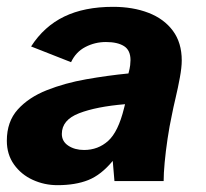

<svg xmlns="http://www.w3.org/2000/svg" viewBox="-38 -530 603 562"><path d="M130 12Q92 12 58 -3.5Q24 -19 3 -48.5Q-18 -78 -18 -118Q-18 -174 14 -209.5Q46 -245 99 -266Q152 -287 214.5 -298Q277 -309 338 -315Q342 -330 343 -339Q344 -348 344 -354Q344 -383 325 -395Q306 -407 272 -407Q240 -407 212 -392.5Q184 -378 170 -348L53 -394Q91 -453 150 -481.5Q209 -510 293 -510Q351 -510 396.5 -492.5Q442 -475 468 -440Q494 -405 494 -353Q494 -333 488.5 -303Q483 -273 476 -243.5Q469 -214 465 -193Q458 -161 452.5 -124Q447 -87 444 -54.5Q441 -22 441 0H297L292 -59Q258 -18 220.5 -3Q183 12 130 12ZM208 -91Q249 -91 278.5 -117.5Q308 -144 325 -213L328 -225Q244 -218 193.5 -198.5Q143 -179 143 -138Q143 -116 162 -103.5Q181 -91 208 -91Z"/></svg>

Font: Atkinson Hyperlegible
Style: Bold Italic
Weight: 700
Italic angle: -12°
Designer: Elliott Scott, Megan Eiswerth, Linus Boman, Theodore Petrosky
Foundry: Braille Institute
Version: Version 1.006; ttfautohint (v1.8.3)